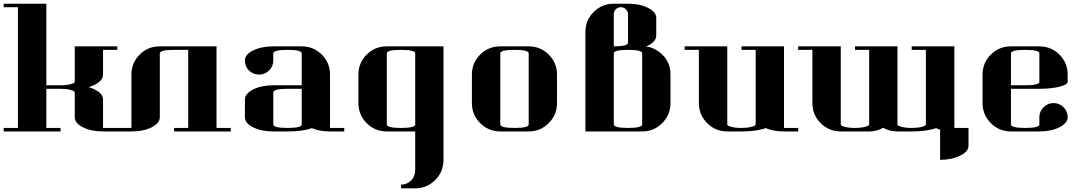

<svg xmlns="http://www.w3.org/2000/svg" viewBox="-20 -712 5880 1040"><path d="M0 0V-19H77.1V-672.9H0V-691.9H231V-250H308.1Q339.8 -250 361.8 -255.9Q384.8 -261.7 384.8 -269V-460.9H615.2V-441.9H538.1V-308.1Q538.1 -275.9 493.2 -252.9Q480 -246.1 460 -240.2Q479 -234.9 493.2 -227.1Q538.1 -205.1 538.1 -172.9V-19H615.2V0H538.1Q474.1 0 430.2 -22Q384.8 -44.4 384.8 -77.1V-210.9Q384.8 -219.2 361.8 -225.1Q339.8 -231 308.1 -231H231V-19H308.1V0Z M614.7 0V-19H691.9V-308.1Q691.9 -371.6 736.8 -416.5Q781.2 -460.9 845.7 -460.9H1152.8V-19H1230V0H922.9V-19H999.5V-441.9H922.9Q845.7 -441.9 845.7 -422.9V-77.1Q845.7 -44.9 800.8 -22Q756.3 0 691.9 0Z M1306.6 -172.9Q1306.6 -204.6 1351.6 -227.5Q1396 -250 1460.4 -250H1614.3V-422.9Q1614.3 -441.9 1537.6 -441.9Q1460.4 -441.9 1460.4 -422.9V-384.8Q1460.4 -353 1438 -330.6Q1415.5 -308.1 1383.3 -308.1Q1351.6 -308.1 1328.6 -330.1Q1306.6 -352.1 1306.6 -384.8Q1306.6 -417 1351.6 -439Q1396.5 -460.9 1460.4 -460.9H1614.3Q1678.2 -460.9 1723.1 -416Q1767.6 -371.6 1767.6 -308.1V-19H1844.7V0H1767.6Q1709.5 0 1668.5 -18.1Q1623 0 1537.6 0H1460.4Q1396.5 0 1351.6 -22Q1306.6 -43.9 1306.6 -77.1ZM1460.4 -38.1Q1460.4 -19 1537.6 -19Q1614.3 -19 1614.3 -38.1V-231H1537.6Q1460.4 -231 1460.4 -210.9Z M1921.4 -308.1Q1921.4 -371.6 1966.3 -416.5Q2010.7 -460.9 2075.2 -460.9H2382.3V153.8Q2382.3 218.3 2337.4 263.2Q2292.5 308.1 2229 308.1H2152.3V288.1Q2184.1 288.1 2206.1 266.1Q2228.5 243.2 2229 210.9V0H2075.2Q2011.2 0 1966.3 -44.9Q1921.4 -89.8 1921.4 -153.8ZM2075.2 -38.1Q2075.2 -19 2152.3 -19Q2229 -19 2229 -38.1V-422.9Q2229 -441.9 2152.3 -441.9Q2075.2 -441.9 2075.2 -422.9Z M2536.1 -308.1Q2536.1 -371.6 2581.1 -416.5Q2625.5 -460.9 2689.9 -460.9H2843.8Q2907.7 -460.9 2952.6 -416Q2997.1 -371.6 2997.1 -308.1V-153.8Q2997.1 -89.8 2952.1 -44.9Q2907.2 0 2843.8 0H2689.9Q2626 0 2581.1 -44.9Q2536.1 -89.8 2536.1 -153.8ZM2689.9 -38.1Q2689.9 -19 2767.1 -19Q2843.8 -19 2843.8 -38.1V-422.9Q2843.8 -441.9 2767.1 -441.9Q2689.9 -441.9 2689.9 -422.9Z M3150.9 0V-538.1Q3150.9 -602.1 3195.8 -647Q3240.7 -691.9 3304.7 -691.9H3381.8Q3445.8 -691.9 3490.2 -669.4Q3534.7 -647 3534.7 -615.2V-519Q3534.7 -484.4 3479.5 -460Q3530.3 -454.1 3570.8 -412.6Q3611.8 -371.1 3611.8 -308.1V-153.8Q3611.8 -89.8 3566.9 -44.9Q3522 0 3458.5 0ZM3304.7 -38.1Q3304.7 -19 3381.8 -19Q3458.5 -19 3458.5 -38.1V-422.9Q3458.5 -441.9 3381.8 -441.9Q3304.7 -441.9 3304.7 -422.9ZM3304.7 -460.9Q3381.8 -460.9 3381.8 -481V-634.8Q3381.8 -650.9 3369.6 -662.1Q3358.9 -672.9 3342.8 -672.9Q3326.7 -672.9 3315.9 -662.1Q3304.7 -650.9 3304.7 -634.8Z M3688.5 -441.9V-460.9H3919.4V-38.1Q3919.4 -30.3 3941.4 -24.9Q3963.4 -19 3996.6 -19Q4028.3 -19 4050.3 -24.9Q4073.2 -30.8 4073.2 -38.1V-441.9H3996.6V-460.9H4226.6V-19H4303.7V0H4226.6Q4168.5 0 4127.4 -18.1Q4117.7 -14.2 4104.5 -11.2Q4058.6 0 3996.6 0H3919.4Q3855.5 0 3810.5 -44.9Q3765.6 -89.8 3765.6 -153.8V-441.9Z M4303.2 -441.9V-460.9H4534.2V-38.1Q4534.2 -30.3 4556.2 -24.9Q4578.1 -19 4611.3 -19Q4643.1 -19 4665 -24.9Q4688 -30.8 4688 -38.1V-441.9H4611.3V-460.9H4841.3V-38.1Q4841.3 -30.3 4864.3 -24.9Q4886.2 -19 4918.5 -19Q4950.7 -19 4973.1 -24.9Q4995.1 -30.8 4995.1 -38.1V-441.9H4918.5V-460.9H5149.4V-19H5226.1V77.1Q5226.1 108.9 5181.2 130.9Q5136.2 153.8 5072.3 153.8V-9.8Q5061.5 -12.7 5050.3 -18.1Q5040.5 -14.2 5027.3 -11.2Q4979.5 0 4918.5 0H4841.3Q4798.3 0 4764.2 -20Q4730 0 4688 0H4534.2Q4470.2 0 4425.3 -44.9Q4380.4 -89.8 4380.4 -153.8V-441.9Z M5302.2 -153.8V-308.1Q5302.2 -371.6 5347.2 -416.5Q5391.6 -460.9 5456.1 -460.9H5609.9Q5673.8 -460.9 5718.8 -416Q5763.2 -371.6 5763.2 -308.1V-269Q5763.2 -253.4 5718.3 -242.2Q5672.4 -231 5609.9 -231H5456.1V-38.1Q5456.1 -19 5533.2 -19Q5609.9 -19 5609.9 -38.1V-77.1Q5609.9 -108.4 5632.3 -130.9Q5655.3 -153.3 5686 -153.8Q5718.3 -153.8 5741.2 -130.9Q5763.2 -108.4 5763.2 -76.7Q5763.2 -45.4 5718.3 -22.5Q5673.8 0 5609.9 0H5456.1Q5392.1 0 5347.2 -44.9Q5302.2 -89.8 5302.2 -153.8ZM5456.1 -250H5533.2Q5609.9 -250 5609.9 -269V-422.9Q5609.9 -441.9 5533.2 -441.9Q5456.1 -441.9 5456.1 -422.9Z"/></svg>

Font: Hjet
Style: Regular
Weight: 400
Designer: T. Christopher White
Version: Version 1.2